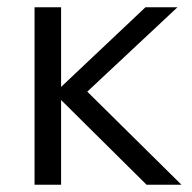

<svg xmlns="http://www.w3.org/2000/svg" viewBox="-20 -508 529 528"><path d="M75 0V-488H148V-269L380 -488H468L220 -256L479 0H383L148 -233V0Z"/></svg>

Font: Red Hat Text VF
Style: Regular
Weight: 400
Designer: Pentagram, MCKL
Foundry: Pentagram, MCKL
Version: Version 1.023